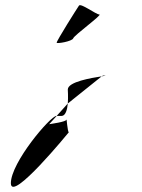

<svg xmlns="http://www.w3.org/2000/svg" viewBox="-20 -800 547 742"><path d="M22 -92C22 -14 246 -289 246 -289C241 -289 237 -348 237 -338C237 -329 175 -321 170 -320L199 -352H198C175 -352 22 -172 22 -92ZM199 -352H218C233 -352 240 -376 242 -400ZM199 -635C199 -630 259 -640 263 -652C267 -664 377 -744 364 -744C351 -744 291 -790 285 -778C278 -768 199 -643 199 -635ZM242 -400 373 -505C334 -499 242 -484 242 -454C242 -453 244 -426 242 -400ZM373 -505C388 -507 394 -508 378 -508Z"/></svg>

Font: Ampere
Style: SuCnd
Weight: 400
Version: Version 1